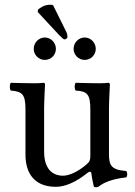

<svg xmlns="http://www.w3.org/2000/svg" viewBox="-20 -782 571 814"><path d="M217 10C256 10 303 -10 352 -50C357 -54 366 -56 367 -49C370 -24 378 10 378 10C386 13 391 12 397 10C419 -8 454 -23 515 -30C521 -36 521 -51 515 -57C451 -62 442 -81 442 -130V-322C442 -352 446 -425 446 -425C446 -428 443 -431 438 -431C433 -430 418 -429 403 -429C371 -429 335 -430 301 -431C295 -425 295 -404 301 -398C350 -395 363 -383 363 -317V-124C363 -105 361 -97 347 -85C310 -53 272 -37 247 -37C217 -37 167 -51 167 -140V-322C167 -352 171 -425 171 -425C171 -428 168 -431 163 -431C158 -430 143 -429 128 -429C96 -429 60 -430 26 -431C20 -425 20 -404 26 -398C74 -394 88 -383 88 -318V-126C88 -57 118 10 217 10ZM205 -760C202 -761 197 -762 193 -762C166 -762 148 -747 141 -741L140 -731L231 -633C244 -620 249 -615 254 -615C260 -615 266 -621 266 -625C266 -632 265 -638 261 -647ZM123 -575C123 -549 144 -528 170 -528C196 -528 217 -549 217 -575C217 -601 196 -623 170 -623C144 -623 123 -601 123 -575ZM292 -575C292 -549 313 -528 339 -528C365 -528 386 -549 386 -575C386 -601 365 -623 339 -623C313 -623 292 -601 292 -575Z"/></svg>

Font: Libertinus Math
Style: Regular
Weight: 400
Designer: Philipp H. Poll, Khaled Hosny
Foundry: Caleb Maclennan
Version: Version 7.050;RELEASE